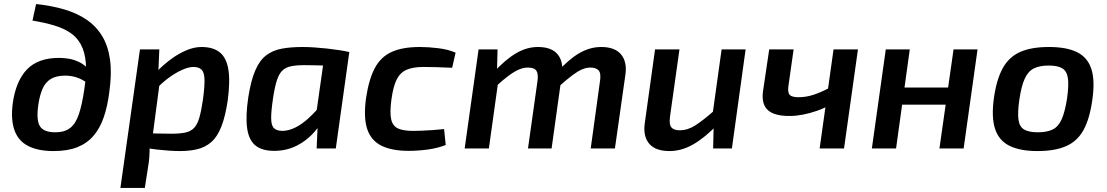

<svg xmlns="http://www.w3.org/2000/svg" viewBox="-20 -736 5489 952"><path d="M159 -716Q235 -708 298 -689.5Q361 -671 408.5 -639Q456 -607 486 -558Q516 -509 525.5 -440.5Q535 -372 522 -280Q513 -208 494 -153.5Q475 -99 443 -62Q411 -25 363 -6Q315 13 246 13Q169 13 120 -12Q71 -37 52 -89.5Q33 -142 43 -222Q58 -333 113 -391Q168 -449 273 -449Q295 -449 320 -445Q345 -441 370 -429.5Q395 -418 416 -396Q437 -374 453 -337L444 -290Q425 -316 402 -331.5Q379 -347 354 -354Q329 -361 303 -361Q259 -361 232 -344.5Q205 -328 191 -296Q177 -264 170 -217Q159 -140 178 -110Q197 -80 254 -80Q301 -80 328.5 -102Q356 -124 371.5 -171Q387 -218 398 -293Q410 -370 405.5 -424Q401 -478 381.5 -514.5Q362 -551 328.5 -573.5Q295 -596 248 -610Q201 -624 141 -634Z M979 -503Q1036 -503 1069 -477Q1102 -451 1112 -393.5Q1122 -336 1109 -237Q1097 -157 1077 -107Q1057 -57 1027.5 -31.5Q998 -6 959.5 3.5Q921 13 872 13Q848 13 818.5 11Q789 9 758 5.5Q727 2 698.5 -4Q670 -10 648 -18L671 -77Q720 -75 759.5 -74Q799 -73 830 -73Q873 -73 900 -79Q927 -85 943 -102.5Q959 -120 968.5 -153Q978 -186 986 -240Q995 -307 994 -342Q993 -377 979.5 -390.5Q966 -404 938 -404Q916 -404 884 -390Q852 -376 817 -350.5Q782 -325 749 -289L726 -341Q742 -366 770 -393.5Q798 -421 832.5 -446Q867 -471 905 -487Q943 -503 979 -503ZM770 -491 765 -376 777 -366 732 -26 722 -9Q722 17 720.5 41Q719 65 714 93L698 196H577L674 -491Z M1480 -503Q1506 -503 1537 -501Q1568 -499 1600 -495.5Q1632 -492 1661 -487.5Q1690 -483 1712 -478L1639 -409Q1592 -411 1554 -412Q1516 -413 1490 -413Q1450 -413 1423 -407.5Q1396 -402 1379.5 -385.5Q1363 -369 1352.5 -336.5Q1342 -304 1334 -250Q1324 -183 1324.5 -148Q1325 -113 1339 -100Q1353 -87 1382 -87Q1413 -88 1445 -104Q1477 -120 1510 -150Q1543 -180 1575 -220L1597 -175Q1575 -122 1537.5 -80Q1500 -38 1451 -13.5Q1402 11 1344 12Q1282 13 1248 -13.5Q1214 -40 1205.5 -99.5Q1197 -159 1211 -253Q1224 -337 1246 -387.5Q1268 -438 1301 -462.5Q1334 -487 1378.5 -495Q1423 -503 1480 -503ZM1592 -483 1712 -478 1645 0H1550L1555 -113L1541 -124Z M2062 -503Q2104 -503 2153 -497Q2202 -491 2239 -475L2222 -400Q2182 -402 2144 -403Q2106 -404 2079 -404Q2029 -404 1997 -390.5Q1965 -377 1947.5 -343Q1930 -309 1921 -244Q1912 -179 1919.5 -145Q1927 -111 1953.5 -99Q1980 -87 2029 -87Q2046 -87 2071.5 -88Q2097 -89 2126 -91Q2155 -93 2182 -96L2190 -17Q2149 -1 2100.5 5.5Q2052 12 2007 12Q1921 12 1869.5 -14.5Q1818 -41 1800 -98.5Q1782 -156 1795 -250Q1809 -343 1838.5 -398.5Q1868 -454 1922 -478.5Q1976 -503 2062 -503Z M2447 -491 2444 -372 2454 -358 2404 0H2284L2353 -491ZM2647 -503Q2715 -503 2745 -466.5Q2775 -430 2766 -366L2715 0H2598L2645 -334Q2650 -370 2639.5 -385.5Q2629 -401 2597 -401Q2576 -401 2553.5 -391.5Q2531 -382 2503 -361.5Q2475 -341 2436 -305L2424 -374Q2486 -441 2539 -472Q2592 -503 2647 -503ZM2961 -503Q3029 -503 3059.5 -466Q3090 -429 3081 -366L3029 0H2909L2955 -334Q2961 -373 2948 -387Q2935 -401 2908 -401Q2887 -401 2866 -392Q2845 -383 2817.5 -362.5Q2790 -342 2750 -306L2738 -374Q2800 -442 2852.5 -472.5Q2905 -503 2961 -503Z M3349 -491 3302 -157Q3297 -120 3308.5 -105Q3320 -90 3350 -90Q3390 -90 3428 -114.5Q3466 -139 3523 -189L3539 -120Q3475 -53 3417 -20Q3359 13 3300 13Q3230 13 3199 -23.5Q3168 -60 3177 -125L3228 -491ZM3677 -491 3609 0H3516L3519 -134L3510 -147L3558 -491Z M3915 -491 3889 -308Q3885 -277 3895.5 -265.5Q3906 -254 3940 -254Q3976 -254 4012 -265.5Q4048 -277 4094 -301L4101 -219Q4069 -200 4032 -187Q3995 -174 3960.5 -167.5Q3926 -161 3898 -161Q3822 -160 3788.5 -189Q3755 -218 3763 -282L3794 -491ZM4234 -491 4165 0H4044L4113 -491Z M4491 -491 4423 0H4303L4372 -491ZM4690 -302 4678 -217H4447L4459 -302ZM4827 -491 4758 0H4638L4708 -491Z M5181 -503Q5269 -503 5321 -477Q5373 -451 5391.5 -393.5Q5410 -336 5396 -240Q5383 -147 5352.5 -91.5Q5322 -36 5266.5 -11.5Q5211 13 5124 13Q5038 13 4985.5 -13Q4933 -39 4914 -96.5Q4895 -154 4908 -249Q4921 -342 4952 -398Q4983 -454 5038.5 -478.5Q5094 -503 5181 -503ZM5180 -411Q5135 -411 5106.5 -397Q5078 -383 5061 -346Q5044 -309 5034 -240Q5025 -177 5030 -142Q5035 -107 5058.5 -93.5Q5082 -80 5126 -80Q5172 -80 5200.5 -94.5Q5229 -109 5245 -146.5Q5261 -184 5271 -249Q5280 -314 5275 -348.5Q5270 -383 5247.5 -397Q5225 -411 5180 -411Z"/></svg>

Font: Exo 2 SemiBold
Style: Italic
Weight: 600
Italic angle: -8°
Designer: Natanael Gama
Foundry: Natanael Gama
Version: Version 2.010